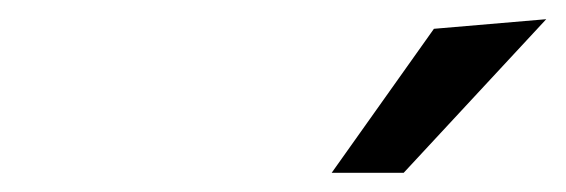

<svg xmlns="http://www.w3.org/2000/svg" viewBox="-20 -780 590 200"><path d="M432 -750 549 -760 400.5 -600H325.5Z"/></svg>

Font: B612
Style: Italic
Weight: 400
Italic angle: -10°
Designer: Nicolas Chauveau, Thomas Paillot, Jonathan Favre-Lamarine, Jean-Luc Vinot
Foundry: AIRBUS
Version: Version 1.008